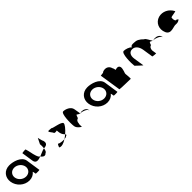

<svg xmlns="http://www.w3.org/2000/svg" viewBox="546 -2433 4308 4308"><g transform="rotate(-45 2700.0 -278.5)"><path d="M-16 -274C8 -118 147 8 307 8C388 8 456 -28 494 -80C501 -76 511 -4 511 -4C512 3 631 2 630 -5L579 -347C556 -500 340 -558 221 -556C61 -554 -40 -430 -16 -274ZM118 -274C104 -366 169 -440 265 -440C360 -440 450 -366 464 -274C478 -184 413 -109 316 -109C217 -109 132 -184 118 -274Z M667 -260C683 -158 768 -171 857 -204C856 -206 853 -209 852 -211C814 -211 777 -366 769 -416C768 -424 740 -552 729 -552C719 -552 624 -546 625 -538C625 -538 655 -340 667 -260ZM857 -204C903 -139 955 -127 995 -176C1021 -176 1037 -221 1045 -274C1001 -270 927 -230 857 -204ZM1045 -274H1052C1147 -282 1176 -322 1152 -408C1141 -408 1112 -546 1113 -538L1046 -403C1051 -370 1051 -319 1045 -274Z M1301 -46C1353 -14 1435 -43 1515 -95C1458 -91 1379 -98 1339 -124C1331 -124 1299 -56 1301 -46ZM1440 -378C1446 -340 1487 -344 1531 -354C1530 -333 1535 -306 1539 -279C1548 -218 1583 -184 1603 -161C1694 -239 1765 -329 1756 -362C1746 -424 1489 -450 1485 -475C1357 -490 1355 -490 1440 -378ZM1515 -95C1554 -98 1582 -105 1581 -114C1625 -128 1620 -140 1603 -161C1575 -137 1545 -114 1515 -95Z M1874 -149C1886 -68 1988 -14 1988 -14C1989 -6 1981 -112 1992 -112C1993 -171 2020 -200 2047 -208C2077 -208 2080 -314 2088 -261C2077 -331 2125 -256 2174 -254C2170 -281 2158 -346 2148 -409C2133 -510 2006 -556 1936 -556C1866 -556 1859 -250 1874 -149ZM2174 -254C2176 -246 2178 -242 2179 -241C2180 -237 2177 -246 2187 -254ZM2187 -254C2243 -250 2358 -215 2368 -149L2365 -170C2356 -228 2294 -264 2230 -264C2206 -264 2194 -259 2187 -254Z M2460 -274C2484 -118 2623 8 2783 8C2864 8 2932 -28 2970 -80C2977 -76 2987 -4 2987 -4C2988 3 3107 2 3106 -5L3055 -347C3032 -500 2816 -558 2697 -556C2537 -554 2436 -430 2460 -274ZM2594 -274C2580 -366 2645 -440 2741 -440C2836 -440 2926 -366 2940 -274C2954 -184 2889 -109 2792 -109C2693 -109 2608 -184 2594 -274Z M3178 -14C3179 -6 3514 0 3524 0C3534 0 3519 -152 3518 -159C3514 -184 3536 -209 3551 -290C3567 -371 3520 -412 3444 -386C3438 -386 3433 -383 3429 -378C3420 -416 3409 -454 3404 -454C3377 -568 3268 -586 3186 -544L3187 -536C3187 -532 3098 -529 3099 -525Z M3790 -149C3790 -149 3940 -6 3939 -14L3901 -261C3883 -376 3928 -448 4015 -448C4104 -448 4166 -370 4183 -261L4221 -14C4222 -6 4320 0 4331 0L4314 -112C4316 -164 4338 -200 4367 -208C4394 -208 4402 -320 4411 -261C4404 -309 4432 -269 4478 -257C4449 -290 4399 -413 4366 -413C4286 -494 4229 -522 4149 -522C4089 -525 4058 -526 4039 -481C4008 -526 3909 -555 3855 -555C3775 -555 3778 -230 3790 -149ZM4478 -257C4480 -254 4482 -252 4484 -251L4493 -254ZM4493 -254H4502C4562 -254 4685 -205 4694 -149L4691 -170C4682 -228 4620 -264 4556 -264C4535 -264 4513 -261 4493 -254Z M4812 -196C4875 -52 5035 -160 5101 -148C5152 -144 5197 -152 5227 -191C5219 -193 5183 -212 5184 -217C5166 -188 5126 -257 5146 -330C5156 -340 5315 -358 5303 -368C5235 -506 5092 -570 4960 -535C4815 -493 4749 -341 4812 -196ZM5184 -218V-217ZM5228 -192 5227 -191C5229 -191 5229 -191 5228 -190Z"/></g></svg>

Font: Ampere
Style: RevIta
Weight: 400
Version: Version 1